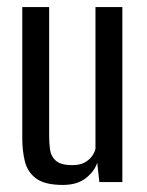

<svg xmlns="http://www.w3.org/2000/svg" viewBox="-20 -515 415 543"><path d="M158 8Q107 8 82.5 -10Q58 -28 50.5 -58Q43 -88 43 -123V-495H119V-131Q119 -111 121.5 -92Q124 -73 138 -60.5Q152 -48 184 -48Q207 -48 220.5 -56Q234 -64 241 -74.5Q248 -85 250 -94V-495H326V0H261L255 -55Q247 -30 222.5 -11Q198 8 158 8Z"/></svg>

Font: Alumni Sans Thin Medium
Style: Regular
Weight: 500
Version: Version 1.018